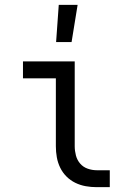

<svg xmlns="http://www.w3.org/2000/svg" viewBox="-20 -774 540 794"><path d="M434 0H380Q357 0 334.5 -4Q312 -8 291.5 -18Q271 -28 255 -44Q239 -60 229 -80.5Q219 -101 215 -123.5Q211 -146 211 -169V-450H75V-520H289V-169Q289 -150 294 -131Q299 -112 311.5 -97.5Q324 -83 342.5 -76.5Q361 -70 380 -70H434ZM212 -600 223 -754H301L276 -600Z"/></svg>

Font: HulyMono
Style: Regular
Weight: 400
Monospace: yes
Designer: Belleve Invis
Foundry: Belleve Invis
Version: Version 33.2.5; ttfautohint (v1.8.4)